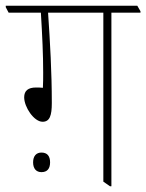

<svg xmlns="http://www.w3.org/2000/svg" viewBox="-40 -642 508 667"><path d="M108 -219C133 -219 140 -241 140 -284C140 -391 134 -495 127 -598H319V-11L342 5H347V-598H448V-603L437 -622H-20V-617L-10 -598H102C107 -516 110 -452 110 -390C110 -374 110 -353 109 -337C101 -338 92 -338 85 -338C58 -338 44 -327 44 -304C44 -270 78 -219 108 -219ZM104 -44C124 -44 134 -56 134 -78C134 -100 124 -112 104 -112C86 -112 75 -100 75 -78C75 -56 86 -44 104 -44Z"/></svg>

Font: Noto Serif Devanagari Condensed Thin
Style: Regular
Weight: 100
Width: 3
Designer: Universal Thirst, Indian Type Foundry and the Monotype Design Team
Foundry: Monotype Imaging Inc.
Version: Version 2.004